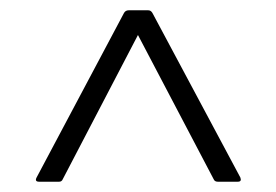

<svg xmlns="http://www.w3.org/2000/svg" viewBox="-20 -703 537 373"><path d="M56 -350Q47 -350 51 -358L221 -678Q224 -683 230 -683H268Q273 -683 276 -678L447 -358Q450 -350 442 -350H403Q397 -350 395 -355L248 -635L102 -355Q100 -350 95 -350Z"/></svg>

Font: Sofia Sans Light
Style: Regular
Weight: 300
Designer: Botio Nikoltchev, Ani Petrova
Foundry: lettersoup
Version: Version 4.100; ttfautohint (v1.8.3)